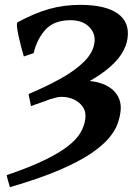

<svg xmlns="http://www.w3.org/2000/svg" viewBox="-20 -650 578 794"><path d="M507.3 -490.7Q502.9 -459 481.7 -425.5Q460.4 -392.1 415.5 -357.2Q370.6 -322.3 295.4 -285.6Q220.2 -249 107.9 -211.4Q107.4 -217.3 103.5 -234.1Q99.6 -251 98.6 -261.2Q170.4 -291.5 230 -324.5Q289.6 -357.4 327.1 -394.5Q364.7 -431.6 370.6 -473.1Q376 -512.2 347.7 -539.8Q319.3 -567.4 268.1 -566.4Q202.6 -565.4 168 -527.3Q133.3 -489.3 119.1 -430.2L78.6 -416.5Q73.7 -432.6 67.6 -455.8Q61.5 -479 56.6 -501.5Q51.8 -523.9 50.3 -540Q48.8 -556.2 53.2 -558.1Q122.6 -595.7 183.1 -612.8Q243.7 -629.9 312 -629.9Q415.5 -629.9 466.3 -594.2Q517.1 -558.6 507.3 -490.7ZM478 -185.5Q475.1 -162.6 465.3 -135.7Q455.6 -108.9 429.9 -78.4Q404.3 -47.9 355.2 -14.6Q306.2 18.6 224.9 53.5Q143.6 88.4 21 124Q17.6 112.3 13.4 97.9Q9.3 83.5 7.8 74.2Q102.5 42 163.8 12.2Q225.1 -17.6 260.7 -45.4Q296.4 -73.2 312.5 -100.8Q328.6 -128.4 332.5 -156.2Q336.9 -186 323.2 -206.8Q309.6 -227.5 285.9 -238.5Q262.2 -249.5 234.9 -249.5Q221.2 -249.5 211.7 -246.3Q202.1 -243.2 189.5 -240.2Q203.6 -257.3 219 -276.4Q234.4 -295.4 244.1 -306.2Q323.7 -323.2 378.4 -310.8Q433.1 -298.3 459 -264.9Q484.9 -231.4 478 -185.5Z"/></svg>

Font: Gentium Book Plus
Style: Bold Italic
Weight: 700
Italic angle: -8°
Designer: Victor Gaultney, Annie Olsen, Iska Routamaa, Becca Hirsbrunner
Foundry: SIL International
Version: Version 6.101